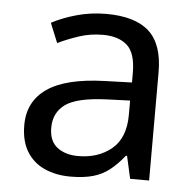

<svg xmlns="http://www.w3.org/2000/svg" viewBox="-45 -590 651 645"><g transform="rotate(5 280.5 -267.5)"><path d="M288 -545Q386 -545 433 -502Q480 -459 480 -365V0H416L399 -76H395Q372 -47 347.5 -27.5Q323 -8 291.5 1Q260 10 215 10Q167 10 128.5 -7Q90 -24 68 -59.5Q46 -95 46 -149Q46 -229 109 -272.5Q172 -316 303 -320L394 -323V-355Q394 -422 365 -448Q336 -474 283 -474Q241 -474 203 -461.5Q165 -449 132 -433L105 -499Q140 -518 188 -531.5Q236 -545 288 -545ZM314 -259Q214 -255 175.5 -227Q137 -199 137 -148Q137 -103 164.5 -82Q192 -61 235 -61Q303 -61 348 -98.5Q393 -136 393 -214V-262Z"/></g></svg>

Font: lgurmukhi85
Style: Book
Weight: 400
Designer: Jelle Bosma - Monotype Design Team
Foundry: Monotype Imaging Inc.
Version: Version 2.003